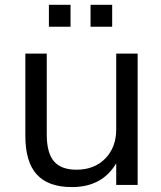

<svg xmlns="http://www.w3.org/2000/svg" viewBox="-20 -759 661 788"><path d="M544.9 -539.1V0H457V-88.9Q399.4 8.8 275.4 8.8Q177.7 8.8 130.9 -43Q84 -94.7 84 -202.1V-539.1H171.9V-207Q171.9 -131.8 201.2 -97.2Q230.5 -62.5 293.9 -62.5Q367.2 -62.5 412.1 -108.4Q457 -154.3 457 -228.5V-539.1ZM180.7 -649.4V-739.3H269.5V-649.4ZM351.6 -649.4V-739.3H440.4V-649.4Z"/></svg>

Font: Min Sans
Style: Regular
Weight: 400
Designer: Jinseong-Kim, NotoSansCJK, Nunito
Foundry: Jinseong-Kim
Version: Version 1.400;Glyphs 3.1.2 (3151)